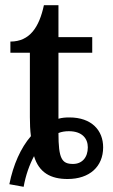

<svg xmlns="http://www.w3.org/2000/svg" viewBox="-20 -679 436 739"><path d="M71 40C79 -5 93 -44 111 -78C130 -14 176 10 240 10C325 10 377 -38 377 -112C377 -177 333 -227 247 -227C232 -227 219 -226 205 -222V-476H335V-536H205V-659H149C131 -575 95 -519 20 -519V-476H95V-228C95 -202 96 -178 99 -155C60 -110 31 -45 16 30ZM261 -48C218 -48 205 -68 205 -167C217 -172 231 -174 245 -174C296 -174 318 -146 318 -112C318 -73 296 -48 261 -48Z"/></svg>

Font: Noto Serif Thai Medium
Style: Regular
Weight: 500
Designer: Monotype Design Team
Foundry: Monotype Imaging Inc.
Version: Version 1.901;PS 001.901;hotconv 1.0.88;makeotf.lib2.5.64775